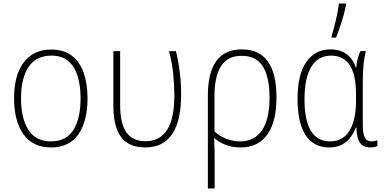

<svg xmlns="http://www.w3.org/2000/svg" viewBox="-20 -817 2160 1077"><path d="M266 10Q164 10 111.5 -64Q59 -138 59 -266Q59 -396 113.5 -467.5Q168 -539 267 -539Q338 -539 383 -504.5Q428 -470 449.5 -408.5Q471 -347 471 -265Q471 -138 420 -64Q369 10 266 10ZM266 -24Q352 -24 392 -88.5Q432 -153 432 -266Q432 -336 415.5 -390Q399 -444 363 -474.5Q327 -505 268 -505Q184 -505 141 -442.5Q98 -380 98 -265Q98 -154 139 -89Q180 -24 266 -24Z M794 10Q703 10 659.5 -48Q616 -106 616 -222V-530H654V-229Q654 -125 688.5 -75Q723 -25 797 -25Q958 -25 958 -282Q958 -341 951.5 -404Q945 -467 928 -530H967Q982 -467 989 -408.5Q996 -350 996 -286Q996 10 794 10Z M1146 -282Q1146 -408 1193 -474Q1240 -540 1337 -540Q1531 -540 1531 -269Q1531 -136 1480 -63Q1429 10 1330 10Q1282 10 1245.5 -4.5Q1209 -19 1183 -42H1181Q1183 -8 1183.5 19.5Q1184 47 1184 76V240H1146ZM1328 -24Q1407 -24 1449.5 -86Q1492 -148 1492 -269Q1492 -384 1454.5 -444Q1417 -504 1336 -504Q1256 -504 1219.5 -445.5Q1183 -387 1183 -277V-80Q1209 -55 1246.5 -39.5Q1284 -24 1328 -24Z M1826 10Q1739 10 1694 -59.5Q1649 -129 1649 -261Q1649 -400 1698.5 -470Q1748 -540 1834 -540Q1887 -540 1923 -514Q1959 -488 1976 -440H1979Q1980 -463 1986 -486Q1992 -509 2001 -530H2032Q2024 -499 2019.5 -458Q2015 -417 2015 -352V-123Q2015 -66 2026.5 -45Q2038 -24 2063 -24Q2081 -24 2097 -30V2Q2082 10 2056 10Q2017 10 1999 -16Q1981 -42 1979 -102H1976Q1965 -73 1946.5 -47.5Q1928 -22 1898.5 -6Q1869 10 1826 10ZM1831 -24Q1882 -24 1914 -52.5Q1946 -81 1961.5 -131.5Q1977 -182 1977 -248V-289Q1977 -400 1941 -452.5Q1905 -505 1838 -505Q1764 -505 1726 -442Q1688 -379 1688 -260Q1688 -144 1723.5 -84Q1759 -24 1831 -24ZM1840 -614Q1847 -636 1855.5 -669Q1864 -702 1871 -736.5Q1878 -771 1881 -797H1921V-789Q1913 -747 1896.5 -695Q1880 -643 1865 -606H1840Z"/></svg>

Font: Noto Sans Mono Condensed ExtraLight
Style: Regular
Weight: 200
Width: 3
Designer: Monotype Design Team
Foundry: Monotype Imaging Inc.
Version: Version 2.014; ttfautohint (v1.8.4.7-5d5b)